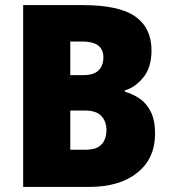

<svg xmlns="http://www.w3.org/2000/svg" viewBox="-20 -734 674 754"><path d="M305 -714Q448 -714 511.5 -669Q575 -624 575 -536Q575 -469 542.5 -429.5Q510 -390 470 -379V-374Q502 -365 529 -346.5Q556 -328 572.5 -294.5Q589 -261 589 -209Q589 -112 519.5 -56Q450 0 331 0H71V-714ZM307 -439Q349 -439 367.5 -458Q386 -477 386 -509Q386 -571 303 -571H256V-439ZM256 -300V-146H315Q360 -146 379 -167Q398 -188 398 -224Q398 -256 378.5 -278Q359 -300 312 -300Z"/></svg>

Font: Noto Sans Bengali SemiCondensed Black
Style: Regular
Weight: 900
Width: 4
Designer: Joana Ranito - Universal Thirst; Jelle Bosma - Monotype Design Team
Foundry: Universal Thirst ehf.
Version: Version 3.000; ttfautohint (v1.8.4.7-5d5b)